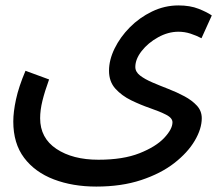

<svg xmlns="http://www.w3.org/2000/svg" viewBox="-20 -456 818 708"><path d="M29 -8Q29 -43 39 -89.5Q49 -136 74 -195L161 -163Q145 -119 136.5 -84.5Q128 -50 128 -20Q128 53 188 93Q248 133 343 133Q434 133 494.5 109Q555 85 585.5 52.5Q616 20 616 -5Q616 -21 592.5 -33Q569 -45 534 -57Q499 -69 464 -86Q429 -103 405.5 -129Q382 -155 382 -195Q382 -235 402.5 -277Q423 -319 458.5 -355Q494 -391 540.5 -413.5Q587 -436 638 -436Q681 -436 712.5 -423.5Q744 -411 761 -399L723 -315Q704 -325 682.5 -332Q661 -339 638 -339Q600 -339 563 -318.5Q526 -298 502.5 -268Q479 -238 479 -209Q479 -191 496.5 -177.5Q514 -164 542 -152Q570 -140 601 -128Q632 -116 660 -101Q688 -86 706 -66.5Q724 -47 724 -20Q724 19 698 63Q672 107 622.5 145.5Q573 184 500.5 208Q428 232 335 232Q248 232 178.5 205.5Q109 179 69 126Q29 73 29 -8Z"/></svg>

Font: Noto Sans Arabic Med
Style: Regular
Weight: 500
Designer: Monotype Design Team, Nadine Chahine, Nizar Qandah and Khaled Hosny
Foundry: Monotype Imaging Inc.
Version: Version 2.012; ttfautohint (v1.8.4.7-5d5b)